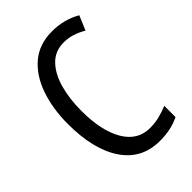

<svg xmlns="http://www.w3.org/2000/svg" viewBox="-218 -816 917 917"><g transform="rotate(-45 241.0 -357.5)"><path d="M312 -648Q254 -648 216 -609Q178 -570 159.5 -504Q141 -438 141 -357Q141 -222 186.5 -144.5Q232 -67 315 -67Q349 -67 379 -74.5Q409 -82 438 -94V-18Q409 -4 377 3Q345 10 305 10Q183 10 117 -88Q51 -186 51 -358Q51 -461 80 -544.5Q109 -628 166.5 -676.5Q224 -725 310 -725Q391 -725 457 -687L426 -614Q401 -629 372.5 -638.5Q344 -648 312 -648Z"/></g></svg>

Font: Avrile Sans Condensed
Style: Regular
Weight: 400
Width: 3
Designer: Monotype Design Team
Foundry: Monotype Imaging Inc.
Version: Version 2.001;September 10, 2019;FontCreator 11.5.0.2425 64-